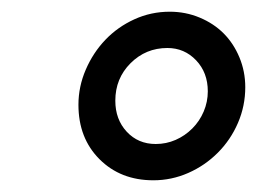

<svg xmlns="http://www.w3.org/2000/svg" viewBox="-20 -728 439 328"><path d="M242 -420Q186 -420 150 -456Q114 -492 114 -549Q114 -580 126.5 -609Q139 -638 160 -660Q181 -682 209.5 -695Q238 -708 270 -708Q297 -708 321 -698Q345 -688 362 -671Q379 -654 389 -630Q399 -606 399 -579Q399 -547 386.5 -518Q374 -489 352 -467Q330 -445 301.5 -432.5Q273 -420 242 -420ZM246 -482Q264 -482 280 -489Q296 -496 308.5 -508.5Q321 -521 328 -537.5Q335 -554 335 -572Q335 -604 315 -625Q295 -646 266 -646Q229 -646 203 -620Q177 -594 177 -556Q177 -524 196.5 -503Q216 -482 246 -482Z"/></svg>

Font: Rosa Sans Medium
Style: Italic
Weight: 500
Italic angle: -12°
Designer: Pentagram / MCKL
Foundry: Pentagram / MCKL
Version: Version 1.005;September 16, 2019;FontCreator 11.5.0.2425 64-